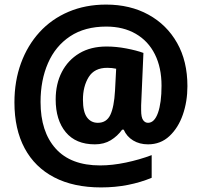

<svg xmlns="http://www.w3.org/2000/svg" viewBox="-20 -739 880 838"><path d="M798 -363Q798 -296 778 -238.5Q758 -181 719.5 -145Q681 -109 626 -109Q589 -109 561 -126Q533 -143 520 -173H513Q493 -145 463.5 -127Q434 -109 394 -109Q311 -109 267 -162Q223 -215 223 -305Q223 -373 250 -425Q277 -477 326.5 -506.5Q376 -536 445 -536Q487 -536 531.5 -527.5Q576 -519 606 -508L597 -302Q596 -292 596 -279Q596 -266 596 -258Q596 -227 604.5 -215Q613 -203 626 -203Q654 -203 669.5 -246.5Q685 -290 685 -365Q685 -444 656 -502Q627 -560 572.5 -591.5Q518 -623 444 -623Q350 -623 286 -580.5Q222 -538 189.5 -463.5Q157 -389 157 -294Q157 -164 223 -90.5Q289 -17 417 -17Q470 -17 529.5 -29.5Q589 -42 642 -62V37Q594 57 538.5 68Q483 79 421 79Q301 79 216.5 35Q132 -9 87.5 -92Q43 -175 43 -292Q43 -385 71.5 -463Q100 -541 152.5 -598.5Q205 -656 279 -687.5Q353 -719 443 -719Q548 -719 628 -675Q708 -631 753 -551.5Q798 -472 798 -363ZM342 -304Q342 -251 359.5 -227Q377 -203 407 -203Q445 -203 461.5 -237.5Q478 -272 482 -343L487 -439Q469 -443 448 -443Q392 -443 367 -402.5Q342 -362 342 -304Z"/></svg>

Font: Noto Sans Sinhala SemiCondensed ExtraBold
Style: Regular
Weight: 800
Width: 4
Designer: Jelle Bosma - Monotype Design Team
Foundry: Monotype Imaging Inc.
Version: Version 2.006; ttfautohint (v1.8.4.7-5d5b)